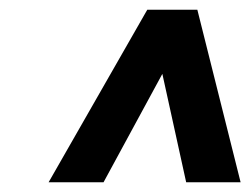

<svg xmlns="http://www.w3.org/2000/svg" viewBox="-20 -731 515 395"><path d="M80 -356H193L314 -579L363 -356H475L386 -711H283Z"/></svg>

Font: Asimov Pro
Style: BdObl
Weight: 700
Designer: Google
Version: Version 2.000980; 2014